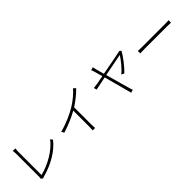

<svg xmlns="http://www.w3.org/2000/svg" viewBox="257 -2012 3310 3310"><g transform="rotate(-45 1912.0 -357.5)"><path d="M262.1 2.8C272 -3.2 284.1 -6 293 -8.9C538 -76 734 -195 855.1 -348L826 -389.9C709.2 -234 483 -105.8 284.1 -57.9V-627.8C284.1 -649.9 287.3 -685 290.1 -702.1H228C230.8 -687.1 234 -646.3 234 -627.1V-63.9C234 -46.9 231.9 -35.9 228 -25.9Z M1725.1 -731.9C1672.2 -665.8 1571 -582 1474.1 -522C1368.3 -457 1206 -384.2 1051.1 -345.2L1078.8 -296.2C1213.8 -337 1354 -398.1 1456 -456V-66.1C1456 -34.1 1454.2 6 1452.1 22H1511C1508.9 6 1507.1 -34.1 1507.1 -66.1V-486.2C1607.2 -549 1704.9 -631.7 1766 -693.9Z M2740.1 -623.9C2731.2 -619 2717 -616.1 2706 -614C2675.1 -605.8 2452.8 -563.9 2278.8 -532L2237.9 -680C2230.8 -708.1 2226.2 -728 2224.1 -746.1L2165.8 -730.8C2174.7 -715.9 2181.8 -696.7 2190 -666.9C2195 -652 2210.9 -595.9 2230.8 -522L2071 -491.8C2038 -487.9 2012.8 -484.7 1983 -480.8L1996.8 -426.8C2024.9 -433.9 2126.1 -454.9 2244 -478C2290.1 -308.9 2350.9 -82 2362.9 -35.9C2370 -14.9 2376.1 11 2378.9 30.9L2436.1 16C2427.9 -3.9 2420.1 -29.8 2414.1 -49C2400.2 -96.9 2339.8 -311.1 2291.9 -487.9C2473 -523.8 2675.1 -562.9 2702.1 -567.8C2663 -502.8 2562.9 -375 2481.9 -311.1L2530.9 -285.9C2609.7 -358 2727.6 -509.2 2773.8 -600.1Z M2970.9 -337C2996.8 -339.1 3040.1 -339.8 3093 -339.8H3622.9C3666.9 -339.8 3702.8 -338.1 3719.8 -337V-397C3700.6 -394.9 3671.9 -393.1 3621.8 -393.1H3093C3035.9 -393.1 2995.7 -394.9 2970.9 -397Z"/></g></svg>

Font: Karasuma Gothic
Style: Light
Weight: 300
Designer: Rasmus Andersson / Ryoko Nishizuka
Foundry: rsms
Version: Version 1.00